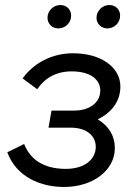

<svg xmlns="http://www.w3.org/2000/svg" viewBox="-20 -737 534 764"><path d="M235 7C347 7 437 -57 437 -148C437 -196 413 -236 369 -262C425 -290 459 -334 459 -393C459 -470 381 -525 271 -525C187 -525 115 -487 70 -425L128 -382C159 -427 204 -453 265 -453C339 -453 379 -421 379 -377C379 -327 334 -297 276 -297H185L173 -229H261C328 -229 361 -194 361 -153C361 -100 313 -65 242 -65C153 -65 100 -103 76 -164L9 -131C46 -31 144 7 235 7ZM212 -624C239 -624 263 -645 263 -675C263 -698 246 -717 220 -717C193 -717 169 -695 169 -666C169 -643 187 -624 212 -624ZM407 -624C434 -624 458 -645 458 -675C458 -698 441 -717 415 -717C388 -717 364 -695 364 -666C364 -643 382 -624 407 -624Z"/></svg>

Font: Fixel Display
Style: Italic
Weight: 400
Italic angle: -10°
Designer: AlfaBravo + MacPaw
Foundry: Kyrylo Tkachov, Marchela Mozhyna, Serhii Makarenko, Maria Weinstein, Zakhar Kryvoshyya
Version: Version 1.210;Glyphs 3.2 (3217)